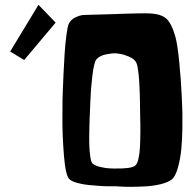

<svg xmlns="http://www.w3.org/2000/svg" viewBox="-20 -749 781 775"><path d="M77.6 -506.8 21 -541 135.3 -729.5 204.6 -657.7ZM525.4 -80.1Q533.7 -86.4 538.6 -106.9Q543.5 -127.4 544.9 -154.5Q546.4 -181.6 546.6 -214.1Q546.9 -246.6 545.9 -276.9Q545.9 -284.7 545.4 -304.7Q544.9 -324.7 544.9 -335.2Q544.9 -345.7 544.4 -364.7Q543.9 -383.8 543.2 -395Q542.5 -406.2 541.7 -422.4Q541 -438.5 539.6 -448.7Q538.1 -459 536.6 -470Q535.2 -481 533 -488.3Q530.8 -495.6 527.8 -500Q520.5 -511.7 501 -520.3Q481.4 -528.8 465.8 -531.2L449.7 -533.7Q448.7 -533.2 443.4 -533.7Q438 -534.2 427.5 -532.7Q417 -531.2 406.7 -529.3Q396.5 -527.3 385.7 -522Q375 -516.6 369.1 -509.3Q359.4 -497.6 352.8 -443.1Q346.2 -388.7 344.7 -340.3L342.8 -292Q342.3 -284.7 341.8 -272.2Q341.3 -259.8 340.6 -227.1Q339.8 -194.3 340.3 -168.2Q340.8 -142.1 344.2 -118.2Q347.7 -94.2 353.5 -88.9Q363.3 -80.1 385 -75Q406.7 -69.8 423.8 -69.3L440.4 -68.8Q509.3 -67.4 525.4 -80.1ZM715.3 -319.3Q715.8 -309.1 716.3 -291.7Q716.8 -274.4 716.1 -228.5Q715.3 -182.6 711.7 -145.3Q708 -107.9 698 -72Q688 -36.1 672.9 -24.4Q657.7 -12.7 628.7 -5.6Q599.6 1.5 569.3 3.2Q539.1 4.9 511 5.1Q482.9 5.4 464.8 3.9L447.3 2.9Q445.3 2.4 430.7 2.9Q416 3.4 390.4 2Q364.7 0.5 339.6 -2Q314.5 -4.4 291.5 -10.7Q268.6 -17.1 259.3 -26.4Q244.6 -41 238 -122.1Q231.4 -203.1 231.9 -276.9L232.4 -350.6Q232.9 -361.3 233.4 -379.4Q233.9 -397.5 236.1 -444.8Q238.3 -492.2 240.7 -530.5Q243.2 -568.8 247.8 -605.2Q252.4 -641.6 257.3 -652.3Q265.1 -669.4 283.7 -678.5Q302.2 -687.5 316.9 -688.5L331.5 -689L451.7 -692.4Q461.4 -692.9 475.6 -693.4Q489.7 -693.8 528.6 -694.8Q567.4 -695.8 583.5 -694.8Q631.3 -692.9 652.6 -672.6Q673.8 -652.3 688.5 -598.6Q696.8 -567.4 703.6 -497.6Q710.4 -427.7 712.9 -373.5Z"/></svg>

Font: Some Time Later
Style: Regular
Weight: 400
Version: Version 003.300